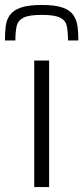

<svg xmlns="http://www.w3.org/2000/svg" viewBox="-30 -754 336 774"><path d="M108 0V-510H168V0ZM138 -734Q192 -734 222 -723.5Q252 -713 265.5 -693.5Q279 -674 282.5 -648Q286 -622 286 -591H244Q244 -625 239.5 -648Q235 -671 213 -682.5Q191 -694 138 -694Q86 -694 64 -682.5Q42 -671 37 -648Q32 -625 32 -591H-10Q-10 -622 -7 -648Q-4 -674 10 -693.5Q24 -713 54.5 -723.5Q85 -734 138 -734Z"/></svg>

Font: Saira Expanded Light
Style: Regular
Weight: 300
Width: 7
Designer: Hector Gatti with collaboration of the Omnibus-Type team
Foundry: Omnibus-Type
Version: Version 1.101